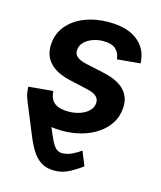

<svg xmlns="http://www.w3.org/2000/svg" viewBox="-112 -629 767 915"><g transform="rotate(15 271.0 -171.5)"><path d="M122.1 -135.3Q152.3 -54.2 171.6 -4.6Q190.9 44.9 204.1 70.6Q217.3 96.2 229.2 105.2Q241.2 114.3 256.8 114.3Q282.7 113.8 307.1 101.8Q331.5 89.8 348.1 77.1L376.5 147Q352.5 166 316.9 185.3Q281.2 204.6 241.7 204.1Q203.1 204.1 176.8 187.3Q150.4 170.4 132.1 141.1Q113.8 111.8 99.6 77.1L32.7 -85.9ZM230 11.2Q168 11.2 121.8 -6.8Q75.7 -24.9 49.6 -58.6Q23.4 -92.3 20.5 -139.6Q20.5 -142.6 20.3 -145Q20 -147.5 20 -150.4L140.1 -161.1Q143.1 -121.1 166 -103Q189 -85 233.9 -85Q265.1 -85 291.3 -94Q317.4 -103 334 -119.1Q350.6 -135.3 352.5 -156.7Q354.5 -177.2 340.3 -190.7Q326.2 -204.1 293 -211.4L204.1 -231.4Q134.3 -247.1 101.1 -284.2Q67.9 -321.3 72.8 -377Q76.7 -429.7 109.6 -468Q142.6 -506.3 195.1 -526.6Q247.6 -546.9 310.5 -546.9Q400.4 -546.9 450 -510Q499.5 -473.1 506.3 -412.6Q507.3 -408.7 507.8 -404.5Q508.3 -400.4 508.3 -396L394 -385.3Q391.6 -415.5 371.8 -434.1Q352.1 -452.6 309.6 -452.6Q282.2 -452.6 257.6 -443.6Q232.9 -434.6 217 -418.7Q201.2 -402.8 199.2 -381.3Q196.8 -360.8 211.2 -347.4Q225.6 -334 261.2 -326.2L351.1 -306.6Q421.4 -291 454.3 -255.9Q487.3 -220.7 482.4 -166.5Q479.5 -125.5 458.5 -92.8Q437.5 -60.1 402.8 -36.6Q368.2 -13.2 323.7 -1Q279.3 11.2 230 11.2Z"/></g></svg>

Font: Inter 18pt SemiBold
Style: Italic
Weight: 600
Italic angle: -9.3988°
Designer: Rasmus Andersson
Foundry: rsms
Version: Version 4.001;git-66647c0bb